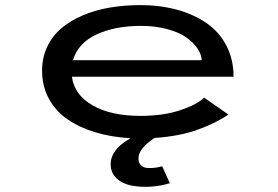

<svg xmlns="http://www.w3.org/2000/svg" viewBox="-20 -532 1090 753"><path d="M646 186.5Q609 198 569.2 200.2Q529.5 202.5 494.5 195.5Q459.5 188.5 436.8 167Q414 145.5 414 112Q414 54 492 10Q417.5 6 355 -12.8Q292.5 -31.5 245.2 -63.8Q198 -96 171.5 -145Q145 -194 145 -254.5Q145 -306 165.2 -348.8Q185.5 -391.5 220.8 -421.2Q256 -451 304.8 -471.8Q353.5 -492.5 410.2 -502.2Q467 -512 530 -512Q607 -512 672.8 -494.2Q738.5 -476.5 788.8 -442.2Q839 -408 867.5 -353.8Q896 -299.5 896 -231H262Q271.5 -160 343.2 -118.8Q415 -77.5 530.5 -77.5Q619.5 -77.5 686 -99.5Q752.5 -121.5 780.5 -149L875.5 -83Q832.5 -52 759.2 -24.8Q686 2.5 586 9Q523 51 523 88.5Q523 106.5 533 116.2Q543 126 559.2 126.8Q575.5 127.5 589 125.8Q602.5 124 616 120ZM532.5 -430.5Q430 -430.5 357.8 -396.5Q285.5 -362.5 266.5 -296H771Q770 -319 754.5 -342Q739 -365 710.5 -385.2Q682 -405.5 635.2 -418Q588.5 -430.5 532.5 -430.5Z"/></svg>

Font: League Mono Extended
Style: Regular
Weight: 400
Width: 9
Designer: Tyler Finck
Foundry: The League of Moveable Type / Tyler Finck
Version: Version 2.210